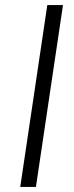

<svg xmlns="http://www.w3.org/2000/svg" viewBox="-20 -739 294 759"><path d="M60 0 167 -719H229L122 0Z"/></svg>

Font: Nunitoga
Style: Light Italic
Weight: 300
Italic angle: -9°
Designer: Vernon Adams
Foundry: Vernon Adams
Version: Version 1.0